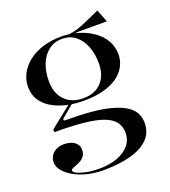

<svg xmlns="http://www.w3.org/2000/svg" viewBox="-143 -682 883 1000"><g transform="rotate(-20 298.0 -181.5)"><path d="M259 215Q210 215 168 204Q126 193 95 175Q64 157 46 134.5Q28 112 28 89Q28 67 39 50.5Q50 34 68.5 25.5Q87 17 110 17Q146 17 168 33Q190 49 190 75Q190 96 181.5 108.5Q173 121 160 129Q147 137 134 141.5Q121 146 112 150.5Q103 155 103 160Q103 170 122.5 179Q142 188 173.5 194Q205 200 241 200Q299 200 342.5 183.5Q386 167 409.5 138Q433 109 433 70Q433 35 414 10Q395 -15 354.5 -30Q314 -45 247.5 -52Q181 -59 85 -59V-74L213 -176L224 -168L151 -107L155 -98Q237 -98 300.5 -92.5Q364 -87 410 -74.5Q456 -62 486 -44Q516 -26 530 -1Q544 24 544 56Q544 110 509 145Q474 180 410 197.5Q346 215 259 215ZM286 -160Q234 -160 189 -171Q144 -182 110 -202.5Q76 -223 56.5 -254Q37 -285 37 -326Q37 -367 56 -401.5Q75 -436 108.5 -461.5Q142 -487 188 -501Q234 -515 288 -515Q337 -515 381.5 -501.5Q426 -488 461.5 -463.5Q497 -439 517.5 -404Q538 -369 538 -326Q538 -292 522.5 -262Q507 -232 476 -209Q445 -186 397 -173Q349 -160 286 -160ZM288 -173Q332 -173 362.5 -190.5Q393 -208 409.5 -240.5Q426 -273 426 -317Q426 -369 410 -410.5Q394 -452 363.5 -477Q333 -502 288 -502Q244 -502 212.5 -477Q181 -452 165 -410.5Q149 -369 149 -317Q149 -274 165.5 -241.5Q182 -209 213.5 -191Q245 -173 288 -173ZM370 -492 313 -511Q335 -511 357.5 -516Q380 -521 402 -529.5Q424 -538 444 -547Q464 -556 481.5 -564Q499 -572 512 -578L540 -508H370Z"/></g></svg>

Font: Kalnia
Style: Regular
Weight: 400
Designer: Frida Medrano
Foundry: Frida Medrano
Version: Version 1.105